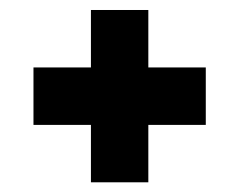

<svg xmlns="http://www.w3.org/2000/svg" viewBox="-20 -487 486 390"><path d="M281.3 -350V-466.7H164.7V-350H48V-233.3H164.7V-116.7H281.3V-233.3H398V-350Z"/></svg>

Font: Stepalange
Style: Regular
Weight: 400
Designer: Szymon Furjan
Version: Version 1.005;Fontself Maker 3.5.8